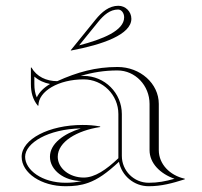

<svg xmlns="http://www.w3.org/2000/svg" viewBox="-20 -640 700 665"><path d="M226 -465C335.9 -485.5 435 -520.5 435 -575C435 -599.8 414.8 -620 390 -620C358.1 -620 332.8 -599 310.7 -571.7L225 -466ZM254.1 -482.9 320 -564.1C339.5 -588.1 361.2 -607 389 -607C400.6 -607 410 -594.9 410 -580C410 -533.6 335.2 -504 254.1 -482.9ZM390 -245V-92C348 -52 308.1 -25 270 -25C220.3 -25 180 -57.3 180 -97C180 -149 246.7 -188 327 -200V-202C305.8 -205.7 287.6 -207.2 266.1 -207.2C149.6 -207.2 55 -157.9 55 -97C55 -40.7 123.1 5 207 5C235.3 5 259.6 2.5 286 -7C318.7 -18.7 350.7 -41 392 -79.7C401.4 -31.4 444 5 495 5C539.6 5 577 -5.4 620 -19V-21C568 -32.4 530 -71.8 530 -120V-280C530 -350.7 465.9 -408 387 -408C311.4 -408 247.8 -390.2 178.3 -358.9C140.3 -358.9 107.1 -374.5 89 -406H87V-349C87 -320.4 93.3 -295.5 111 -274H113C113 -324.3 183.2 -365.1 269.7 -365.1C336.1 -365.1 390 -311.3 390 -245ZM153.4 -349.1C132.4 -336.9 116.2 -321.2 107.4 -302.6C101.3 -316.7 99 -331.5 99 -349V-374.8C114.2 -361.3 133 -352.9 153.4 -349.1ZM263 -13C243.7 -8.5 226.9 -7 207 -7C125.7 -7 67 -51.3 67 -97C67 -144.4 146.9 -193.2 259.9 -195.2C201.4 -176.9 153 -142.9 153 -97C153 -50.6 202.3 -13 263 -13ZM259.1 -376.9C300.2 -389.3 341.4 -396 387 -396C448.3 -396 498 -344 498 -280V-120C498 -74.5 534.8 -38.3 584.4 -20.8C552.8 -12 527 -7 495 -7C443.7 -7 402 -48.7 402 -100V-245C402 -317.9 342.7 -377.1 269.7 -377.1C266.5 -377.1 262.6 -377 259.1 -376.9Z"/></svg>

Font: SortefaxS01
Style: Medium
Weight: 500
Designer: gluk
Foundry: gluk
Version: Version 0.261